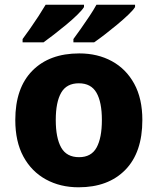

<svg xmlns="http://www.w3.org/2000/svg" viewBox="-20 -786 670 816"><path d="M585 -276Q585 -138 512.5 -64Q440 10 314 10Q236 10 175 -23.5Q114 -57 79.5 -120.5Q45 -184 45 -276Q45 -412 117.5 -485.5Q190 -559 317 -559Q395 -559 455.5 -526Q516 -493 550.5 -430Q585 -367 585 -276ZM217 -276Q217 -200 240 -159Q263 -118 316 -118Q368 -118 390.5 -159Q413 -200 413 -276Q413 -352 390 -392Q367 -432 315 -432Q263 -432 240 -392Q217 -352 217 -276ZM554 -756Q546 -743 525 -723Q504 -703 477.5 -681Q451 -659 425 -639Q399 -619 380 -606H292V-620Q306 -639 324 -664.5Q342 -690 360 -717Q378 -744 390 -766H554ZM337 -756Q329 -743 308.5 -723Q288 -703 261.5 -681Q235 -659 209 -639Q183 -619 165 -606H76V-620Q90 -639 108 -664.5Q126 -690 143.5 -717Q161 -744 174 -766H337Z"/></svg>

Font: Noto Sans Thai Looped ExtraBold
Style: Regular
Weight: 800
Designer: Sasikarn Vongin, Ben Mitchell
Foundry: The Fontpad Ltd
Version: Version 1.001; ttfautohint (v1.8.4.7-5d5b)